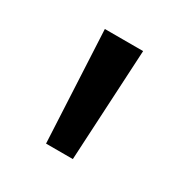

<svg xmlns="http://www.w3.org/2000/svg" viewBox="-78 -759 374 391"><g transform="rotate(30 109.0 -564.0)"><path d="M77 -433 64 -695H154L140 -433Z"/></g></svg>

Font: Sedus Text
Style: Regular
Weight: 400
Designer: TypeMates
Foundry: TypeMates, Runge Thomsen GbR
Version: Version 4.202;PS 004.202;hotconv 1.0.88;makeotf.lib2.5.64775